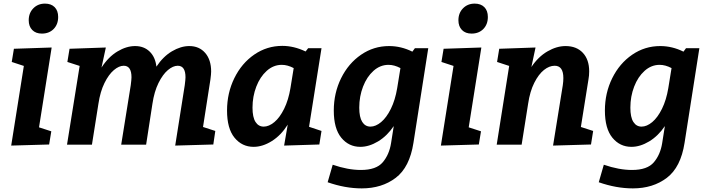

<svg xmlns="http://www.w3.org/2000/svg" viewBox="-20 -801 3920 1063"><path d="M57 -531 266 -538 196 -96 264 -74 252 -1 42 5 112 -436 45 -458ZM139 -689Q139 -729 164.5 -755Q190 -781 229 -781Q263 -781 282.5 -761.5Q302 -742 302 -707Q302 -666 277 -640.5Q252 -615 212 -615Q178 -615 158.5 -635Q139 -655 139 -689Z M1104 -98 1172 -76 1161 -1 950 5 1003 -330Q1007 -362 1007 -373Q1007 -437 964 -437Q938 -437 909.5 -413Q881 -389 857.5 -341.5Q834 -294 824 -227L789 0H651L704 -330Q708 -362 708 -373Q708 -437 665 -437Q639 -437 610.5 -413Q582 -389 558.5 -341.5Q535 -294 525 -227L489 0H351L421 -436L353 -458L365 -531L566 -538L542 -427Q580 -486 630 -516Q680 -546 728 -546Q777 -546 808.5 -515.5Q840 -485 846 -432Q883 -488 932 -517Q981 -546 1028 -546Q1083 -546 1116 -508Q1149 -470 1149 -405Q1149 -391 1145 -361Z M1760 -534 1691 -99 1760 -76 1748 -1 1553 5 1573 -111Q1536 -52 1485 -20Q1434 12 1384 12Q1320 12 1278.5 -38.5Q1237 -89 1237 -189Q1237 -286 1277.5 -368.5Q1318 -451 1388 -499Q1458 -547 1543 -547Q1607 -547 1672 -516L1686 -534ZM1588 -313 1606 -424Q1572 -442 1540 -442Q1494 -442 1457 -409Q1420 -376 1399 -321.5Q1378 -267 1378 -205Q1378 -152 1394.5 -126Q1411 -100 1440 -100Q1469 -100 1499 -125Q1529 -150 1553 -198.5Q1577 -247 1588 -313Z M2277 -534H2351L2269 -10Q2248 125 2171 183.5Q2094 242 1983 242Q1891 242 1794 208L1822 111Q1906 140 1978 140Q2063 140 2099 97.5Q2135 55 2145 -8L2160 -103Q2123 -48 2073 -18Q2023 12 1975 12Q1911 12 1869.5 -38.5Q1828 -89 1828 -189Q1828 -286 1868.5 -368Q1909 -450 1979 -498Q2049 -546 2134 -546Q2201 -546 2263 -515ZM2179 -313 2197 -424Q2163 -442 2131 -442Q2085 -442 2048 -409Q2011 -376 1990 -321.5Q1969 -267 1969 -205Q1969 -152 1985.5 -126Q2002 -100 2031 -100Q2060 -100 2090 -125Q2120 -150 2144 -198.5Q2168 -247 2179 -313Z M2436 -531 2645 -538 2575 -96 2643 -74 2631 -1 2421 5 2491 -436 2424 -458ZM2518 -689Q2518 -729 2543.5 -755Q2569 -781 2608 -781Q2642 -781 2661.5 -761.5Q2681 -742 2681 -707Q2681 -666 2656 -640.5Q2631 -615 2591 -615Q2557 -615 2537.5 -635Q2518 -655 2518 -689Z M3196 -98 3264 -76 3252 -1 3042 5 3096 -330Q3099 -351 3099 -369Q3099 -437 3051 -437Q3021 -437 2991.5 -413.5Q2962 -390 2938 -342.5Q2914 -295 2904 -227L2868 0H2730L2799 -436L2732 -458L2744 -531L2945 -538L2922 -430Q2960 -487 3011 -516.5Q3062 -546 3111 -546Q3172 -546 3207 -508.5Q3242 -471 3242 -406Q3242 -382 3238 -361Z M3778 -534H3852L3770 -10Q3749 125 3672 183.5Q3595 242 3484 242Q3392 242 3295 208L3323 111Q3407 140 3479 140Q3564 140 3600 97.5Q3636 55 3646 -8L3661 -103Q3624 -48 3574 -18Q3524 12 3476 12Q3412 12 3370.5 -38.5Q3329 -89 3329 -189Q3329 -286 3369.5 -368Q3410 -450 3480 -498Q3550 -546 3635 -546Q3702 -546 3764 -515ZM3680 -313 3698 -424Q3664 -442 3632 -442Q3586 -442 3549 -409Q3512 -376 3491 -321.5Q3470 -267 3470 -205Q3470 -152 3486.5 -126Q3503 -100 3532 -100Q3561 -100 3591 -125Q3621 -150 3645 -198.5Q3669 -247 3680 -313Z"/></svg>

Font: Bitter Pro
Style: Bold Italic
Weight: 700
Italic angle: -9°
Designer: Sol Matas, and Bitter project Authors
Foundry: Sol Matas
Version: Version 1.010